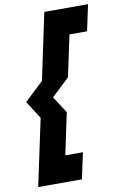

<svg xmlns="http://www.w3.org/2000/svg" viewBox="-102 -807 676 1064"><g transform="rotate(-10 236.0 -275.0)"><path d="M174.5 -181 108.5 129H206H108.5L174.5 -181L114 -275.5L214.5 -370L280.5 -679H388H280.5L214.5 -370L114 -275.5ZM252 -181 202.5 53H301.5L270 200H24L104 -175.5L40 -275.5L146.5 -375.5L226 -750H472L440.5 -603H341.5L292 -370L191.5 -275.5Z"/></g></svg>

Font: Tourney Thin Black
Style: Italic
Weight: 900
Italic angle: -12°
Version: Version 1.015